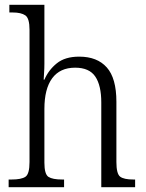

<svg xmlns="http://www.w3.org/2000/svg" viewBox="-20 -780 609 800"><path d="M16 0V-32H28Q69 -32 86 -43.5Q103 -55 103 -105V-656Q103 -704 85.5 -716Q68 -728 33 -728H19V-760H165V-514Q165 -495 163.5 -474.5Q162 -454 162 -448H165Q182 -488 216.5 -516Q251 -544 310 -544Q385 -544 425 -499Q465 -454 465 -356V-105Q465 -56 480.5 -44Q496 -32 536 -32H543V0H402V-353Q402 -424 377 -461Q352 -498 293 -498Q230 -498 197.5 -454Q165 -410 165 -326V-102Q165 -54 182 -43Q199 -32 239 -32H247V0Z"/></svg>

Font: Noto Serif Tamil SemiCondensed Light
Style: Regular
Weight: 300
Width: 4
Designer: Indian Type Foundry, Tom Grace, and the Monotype Design Team
Foundry: Monotype Imaging Inc.
Version: Version 2.004; ttfautohint (v1.8.4.7-5d5b)